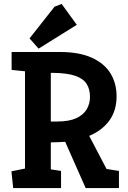

<svg xmlns="http://www.w3.org/2000/svg" viewBox="-20 -955 652 975"><path d="M47 0 38 -85 107 -99V-593L39 -600V-691H284Q382 -691 446 -662Q510 -633 541 -582.5Q572 -532 572 -466Q572 -393 535 -342.5Q498 -292 433 -265L521 -97L584 -87V0H415L311 -235Q294 -234 275.5 -233Q257 -232 238 -232V-95L290 -87V0ZM238 -338H271Q330 -338 366.5 -354.5Q403 -371 420 -399.5Q437 -428 437 -463Q437 -501 420.5 -528Q404 -555 363.5 -569.5Q323 -584 250 -585H238ZM176 -708 130 -760 257 -921 293 -935 370 -829Z"/></svg>

Font: Kreon Light
Style: Bold
Weight: 700
Version: Version 2.002